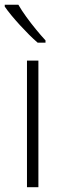

<svg xmlns="http://www.w3.org/2000/svg" viewBox="-35 -785 260 805"><path d="M126 0H78.1V-530.8H126ZM42 -765.1Q55.7 -741.2 75.2 -714.4Q94.7 -687.5 115.7 -661.9Q136.7 -636.2 155.8 -615.7V-606H123Q106 -620.6 86.9 -639.6Q67.9 -658.7 48.8 -679.4Q29.8 -700.2 13.2 -720.2Q-3.4 -740.2 -15.1 -757.3V-765.1Z"/></svg>

Font: Open Sans SemiCondensed Light
Style: Regular
Weight: 300
Width: 4
Designer: Monotype Design Team
Foundry: Monotype Imaging Inc.
Version: Version 3.000